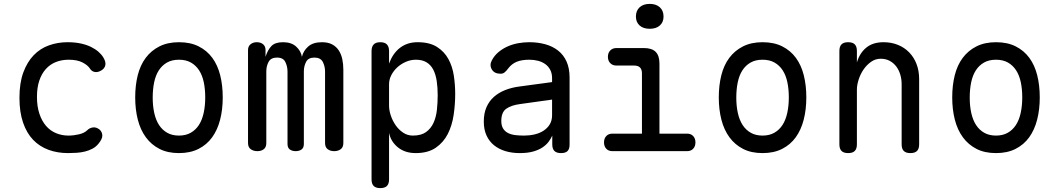

<svg xmlns="http://www.w3.org/2000/svg" viewBox="-20 -777 5440 987"><path d="M80 -274Q80 -351 100 -405Q120 -459 153.5 -493.5Q187 -528 232 -544Q277 -560 327 -560Q365 -560 395 -553.5Q425 -547 447.5 -536Q470 -525 486 -511Q502 -497 511 -482Q525 -459 521.5 -442Q518 -425 501 -415Q483 -404 467 -407Q451 -410 442 -425Q431 -442 404 -456Q377 -470 333 -470Q297 -470 267 -458Q237 -446 215.5 -422Q194 -398 182 -362.5Q170 -327 170 -279Q170 -230 182.5 -192.5Q195 -155 216.5 -130Q238 -105 268 -92.5Q298 -80 332 -80Q358 -80 386 -86.5Q414 -93 429 -108Q441 -120 458.5 -122Q476 -124 493 -110Q499 -104 502.5 -96.5Q506 -89 506 -80Q506 -71 501 -60.5Q496 -50 486 -38Q473 -22 455 -12.5Q437 -3 416.5 2Q396 7 374 8.5Q352 10 330 10Q275 10 229 -7Q183 -24 150 -58.5Q117 -93 98.5 -147Q80 -201 80 -274Z M900 10Q842 10 800 -11.5Q758 -33 730 -71Q702 -109 688.5 -161.5Q675 -214 675 -276Q675 -338 688 -390Q701 -442 729 -479.5Q757 -517 799.5 -538.5Q842 -560 900 -560Q959 -560 1001.5 -538.5Q1044 -517 1071.5 -479.5Q1099 -442 1112 -390Q1125 -338 1125 -276Q1125 -214 1111.5 -161.5Q1098 -109 1070.5 -71Q1043 -33 1000.5 -11.5Q958 10 900 10ZM900 -80Q935 -80 960.5 -94.5Q986 -109 1002.5 -134.5Q1019 -160 1027 -196.5Q1035 -233 1035 -276Q1035 -319 1027.5 -354.5Q1020 -390 1003.5 -415.5Q987 -441 961.5 -455.5Q936 -470 900 -470Q864 -470 838.5 -455.5Q813 -441 796.5 -415.5Q780 -390 772.5 -354Q765 -318 765 -275Q765 -232 773 -196Q781 -160 797.5 -134.5Q814 -109 839.5 -94.5Q865 -80 900 -80Z M1303 0Q1283 0 1269 -10Q1255 -20 1255 -42V-520Q1255 -539 1268 -549.5Q1281 -560 1300 -560Q1320 -560 1332.5 -549.5Q1345 -539 1345 -520V-485Q1356 -520 1375 -540Q1394 -560 1435 -560Q1478 -560 1502.5 -537.5Q1527 -515 1532 -485Q1540 -517 1565 -538.5Q1590 -560 1635 -560Q1666 -560 1687 -549Q1708 -538 1721 -518.5Q1734 -499 1739.5 -473.5Q1745 -448 1745 -418V-42Q1745 -20 1731.5 -10Q1718 0 1698 0Q1678 0 1664.5 -10Q1651 -20 1651 -42V-409Q1651 -436 1639.5 -458.5Q1628 -481 1596 -481Q1565 -481 1553.5 -459Q1542 -437 1542 -410V-37Q1542 -17 1530 -8.5Q1518 0 1500 0Q1482 0 1470 -8.5Q1458 -17 1458 -37V-409Q1458 -435 1447 -458Q1436 -481 1404 -481Q1373 -481 1361 -459.5Q1349 -438 1349 -410V-42Q1349 -20 1336 -10Q1323 0 1303 0Z M1935 -560Q1958 -560 1969 -548.5Q1980 -537 1980 -514V-450Q1989 -475 2002.5 -495Q2016 -515 2034 -529.5Q2052 -544 2075 -552Q2098 -560 2127 -560Q2188 -560 2226 -536Q2264 -512 2285 -473.5Q2306 -435 2313 -388Q2320 -341 2320 -294Q2320 -240 2312 -186Q2304 -132 2282 -88.5Q2260 -45 2220 -17.5Q2180 10 2117 10Q2062 10 2025.5 -19.5Q1989 -49 1980 -94V145Q1980 168 1969 179Q1958 190 1935 190Q1912 190 1901 179Q1890 168 1890 145V-514Q1890 -537 1901 -548.5Q1912 -560 1935 -560ZM2118 -470Q2091 -470 2066 -459Q2041 -448 2022 -430.5Q2003 -413 1991.5 -390.5Q1980 -368 1980 -344V-234Q1980 -210 1989 -183Q1998 -156 2014 -133Q2030 -110 2052.5 -95Q2075 -80 2102 -80Q2145 -80 2170 -98Q2195 -116 2208.5 -145.5Q2222 -175 2226 -212.5Q2230 -250 2230 -288Q2230 -327 2225 -360.5Q2220 -394 2207.5 -418.5Q2195 -443 2173 -456.5Q2151 -470 2118 -470Z M2818 -355V-375Q2818 -400 2808.5 -418Q2799 -436 2783 -447.5Q2767 -459 2746 -464.5Q2725 -470 2701 -470Q2662 -470 2636.5 -459.5Q2611 -449 2594 -427Q2588 -419 2583 -413.5Q2578 -408 2573.5 -404.5Q2569 -401 2564 -399.5Q2559 -398 2553 -398Q2521 -398 2508 -420.5Q2495 -443 2509 -468Q2522 -492 2543 -509.5Q2564 -527 2590 -538.5Q2616 -550 2644.5 -555Q2673 -560 2701 -560Q2745 -560 2783 -549.5Q2821 -539 2849 -517Q2877 -495 2892.5 -460.5Q2908 -426 2908 -378V-34Q2908 -11 2897.5 -0.5Q2887 10 2864 10Q2841 10 2830 -1Q2819 -12 2819 -35V-80Q2812 -64 2800 -48Q2788 -32 2768.5 -19Q2749 -6 2720.5 2Q2692 10 2652 10Q2612 10 2578.5 0Q2545 -10 2520 -30Q2495 -50 2481 -80.5Q2467 -111 2467 -152Q2467 -195 2481 -226.5Q2495 -258 2519.5 -279.5Q2544 -301 2577 -314Q2610 -327 2648 -332ZM2818 -265 2653 -242Q2608 -236 2582.5 -218Q2557 -200 2557 -155Q2557 -131 2566.5 -116Q2576 -101 2592 -93Q2608 -85 2629 -82.5Q2650 -80 2674 -80Q2702 -80 2728 -86Q2754 -92 2774 -105Q2794 -118 2806 -137.5Q2818 -157 2818 -185Z M3512 -90Q3532 -90 3543.5 -77.5Q3555 -65 3555 -45Q3555 -25 3543.5 -12.5Q3532 0 3512 0H3128Q3108 0 3096.5 -12.5Q3085 -25 3085 -45Q3085 -65 3096.5 -77.5Q3108 -90 3128 -90H3280V-400Q3280 -420 3270 -430Q3260 -440 3240 -440H3149Q3129 -440 3117 -452.5Q3105 -465 3105 -485Q3105 -505 3117 -517.5Q3129 -530 3149 -530H3290Q3331 -530 3350.5 -510.5Q3370 -491 3370 -450V-90ZM3320 -629Q3287 -629 3268 -646Q3249 -663 3249 -692Q3249 -722 3268 -739.5Q3287 -757 3320 -757Q3353 -757 3372 -739.5Q3391 -722 3391 -692Q3391 -663 3372 -646Q3353 -629 3320 -629Z M3900 10Q3842 10 3800 -11.5Q3758 -33 3730 -71Q3702 -109 3688.5 -161.5Q3675 -214 3675 -276Q3675 -338 3688 -390Q3701 -442 3729 -479.5Q3757 -517 3799.5 -538.5Q3842 -560 3900 -560Q3959 -560 4001.5 -538.5Q4044 -517 4071.5 -479.5Q4099 -442 4112 -390Q4125 -338 4125 -276Q4125 -214 4111.5 -161.5Q4098 -109 4070.5 -71Q4043 -33 4000.5 -11.5Q3958 10 3900 10ZM3900 -80Q3935 -80 3960.5 -94.5Q3986 -109 4002.5 -134.5Q4019 -160 4027 -196.5Q4035 -233 4035 -276Q4035 -319 4027.5 -354.5Q4020 -390 4003.5 -415.5Q3987 -441 3961.5 -455.5Q3936 -470 3900 -470Q3864 -470 3838.5 -455.5Q3813 -441 3796.5 -415.5Q3780 -390 3772.5 -354Q3765 -318 3765 -275Q3765 -232 3773 -196Q3781 -160 3797.5 -134.5Q3814 -109 3839.5 -94.5Q3865 -80 3900 -80Z M4385 -316V-35Q4385 -12 4374 -1Q4363 10 4340 10Q4317 10 4306 -1Q4295 -12 4295 -35V-515Q4295 -538 4306 -549Q4317 -560 4340 -560Q4363 -560 4374 -549Q4385 -538 4385 -515V-456Q4399 -504 4433 -532Q4467 -560 4522 -560Q4562 -560 4595.5 -546.5Q4629 -533 4653.5 -508Q4678 -483 4691.5 -448Q4705 -413 4705 -370V-35Q4705 -12 4694 -1Q4683 10 4660 10Q4637 10 4626 -1Q4615 -12 4615 -35V-344Q4615 -370 4608 -393.5Q4601 -417 4587.5 -435Q4574 -453 4554 -464Q4534 -475 4507 -475Q4480 -475 4457.5 -459Q4435 -443 4419 -419.5Q4403 -396 4394 -368Q4385 -340 4385 -316Z M5100 10Q5042 10 5000 -11.5Q4958 -33 4930 -71Q4902 -109 4888.5 -161.5Q4875 -214 4875 -276Q4875 -338 4888 -390Q4901 -442 4929 -479.5Q4957 -517 4999.5 -538.5Q5042 -560 5100 -560Q5159 -560 5201.5 -538.5Q5244 -517 5271.5 -479.5Q5299 -442 5312 -390Q5325 -338 5325 -276Q5325 -214 5311.5 -161.5Q5298 -109 5270.5 -71Q5243 -33 5200.5 -11.5Q5158 10 5100 10ZM5100 -80Q5135 -80 5160.5 -94.5Q5186 -109 5202.5 -134.5Q5219 -160 5227 -196.5Q5235 -233 5235 -276Q5235 -319 5227.5 -354.5Q5220 -390 5203.5 -415.5Q5187 -441 5161.5 -455.5Q5136 -470 5100 -470Q5064 -470 5038.5 -455.5Q5013 -441 4996.5 -415.5Q4980 -390 4972.5 -354Q4965 -318 4965 -275Q4965 -232 4973 -196Q4981 -160 4997.5 -134.5Q5014 -109 5039.5 -94.5Q5065 -80 5100 -80Z"/></svg>

Font: Maple Mono Normal
Style: Regular
Weight: 400
Monospace: yes
Designer: subframe7536
Version: Version 7.000